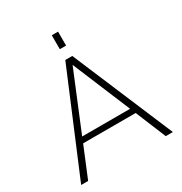

<svg xmlns="http://www.w3.org/2000/svg" viewBox="-203 -1045 1130 1193"><g transform="rotate(-30 362.0 -448.5)"><path d="M360 -673 533 -258H189ZM640 0H691L386 -722H336L33 0H83L173 -218H550ZM385 -797V-897H340V-797Z"/></g></svg>

Font: Perun ExtraLight
Style: Regular
Weight: 200
Foundry: Copyright (c) Stefan Peev, Context Ltd, 2016
Version: Version 1.089